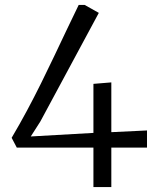

<svg xmlns="http://www.w3.org/2000/svg" viewBox="-20 -763 642 783"><path d="M361 0V-161H48.5L27.5 -201Q60 -256 89.8 -311.5Q119.5 -367 147 -422.5Q174.5 -478 200.5 -532.8Q226.5 -587.5 251.5 -640.2Q276.5 -693 301 -743H325L383 -710.5L144.5 -267.5L105.5 -206.5L361 -221V-421L434 -427V-224L579.5 -231V-161H434V0Z"/></svg>

Font: Merriweather 20pt Light
Style: Regular
Weight: 300
Version: Version 2.100